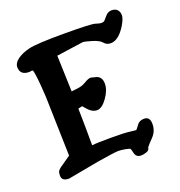

<svg xmlns="http://www.w3.org/2000/svg" viewBox="-124 -783 828 885"><g transform="rotate(-20 290.5 -340.0)"><path d="M222.7 -123.5Q245.6 -126.5 314.5 -126.5Q383.3 -126.5 406.2 -123L438 -120.1Q442.9 -124.5 454.3 -140.6Q465.8 -156.7 488.3 -156.7H489.3Q517.6 -156.7 517.6 -121.1Q517.6 -85.4 492.7 -60.1Q467.8 -34.7 461.9 -25.9Q461.4 -12.2 446 -7.1Q430.7 -2 419.4 -2Q394 -2 389.2 -27.8Q385.7 -43.9 382.8 -47.9Q378.4 -50.3 360.6 -54Q342.8 -57.6 325.7 -57.6Q308.6 -57.6 222.2 -43.5L71.3 -15.6H69.3Q35.2 -15.6 35.2 -42.5Q35.2 -46.4 36.6 -57.6Q38.1 -68.8 61.5 -84L106.4 -115.2L98.6 -406.7Q92.3 -516.6 84.5 -540Q84 -540.5 83.5 -541L72.8 -542L71.3 -540H66.4Q21.5 -540 21.5 -579.6V-580.1Q21.5 -599.6 43.7 -616.2Q65.9 -632.8 103.3 -642.1Q140.6 -651.4 274.4 -651.4Q408.2 -651.4 428.2 -645Q448.2 -638.7 454.6 -638.7Q460.9 -638.7 466.3 -640.1Q471.7 -641.6 485.8 -659.7Q500 -677.7 518.8 -677.7Q537.6 -677.7 547.1 -667.2Q556.6 -656.7 556.6 -640.1Q556.6 -623.5 538.6 -593.3Q503.4 -536.1 464.8 -536.1Q444.3 -536.1 433.1 -550.3Q421.9 -564.5 388.4 -574.7Q355 -585 343.8 -585L212.9 -566.4Q216.3 -477.5 218.8 -389.2Q230 -390.6 251.2 -393.1Q272.5 -395.5 291.5 -407.2Q310.5 -418.9 322.3 -418.9H322.8L351.1 -411.6Q375 -402.3 375 -370.6Q375 -338.9 349.6 -303.2Q324.2 -267.6 299.8 -267.6Q275.4 -267.6 253.9 -293.5L240.7 -308.6L220.7 -304.2Q222.7 -213.4 222.7 -123.5Z"/></g></svg>

Font: Drukaatie burti
Style: Demi
Weight: 600
Version: Version 0.14